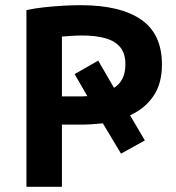

<svg xmlns="http://www.w3.org/2000/svg" viewBox="-20 -721 680 741"><path d="M82 0V-682Q114 -689 151.5 -693Q189 -697 225.5 -699Q262 -701 291 -701Q444 -701 524.5 -645.5Q605 -590 605 -472Q605 -398 572 -350Q539 -302 482 -276L539 -179L447 -128L377 -245Q356 -243 335 -241.5Q314 -240 291 -240H219V0ZM219 -349H278Q289 -349 298 -349Q307 -349 317 -350L268 -435L359 -487L420 -382Q441 -395 452.5 -417.5Q464 -440 464 -473Q464 -516 443 -540Q422 -564 384.5 -574Q347 -584 299 -584Q278 -584 255 -582.5Q232 -581 219 -580Z"/></svg>

Font: Ubuntu Sans
Style: Bold
Weight: 700
Designer: Dalton Maag Ltd
Foundry: Dalton Maag Ltd
Version: Version 1.006; ttfautohint (v1.8.4.7-5d5b)